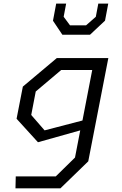

<svg xmlns="http://www.w3.org/2000/svg" viewBox="-20 -822 660 1042"><path d="M64 200H308L459 53.5L568 -507H288.5L104 -352L70 -177.5L186 -50L415.5 -114.5L387 33L282.5 135.5H65.5ZM149.5 -198 174 -325.5 312 -442H480.5L427.5 -168L222 -114.5ZM267.5 -709.5 318.5 -633.5H468.5L550 -710L567.5 -802.5H513.5L500 -731L447 -684.5H360L325.5 -731L339 -802.5H285Z"/></svg>

Font: Monaspace Krypton Light
Style: Italic
Weight: 300
Italic angle: -11°
Designer: Riley Cran & the Lettermatic Team
Foundry: Lettermatic
Version: Version 1.101 (Monaspace Krypton)